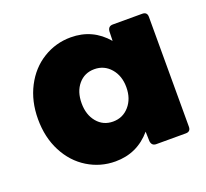

<svg xmlns="http://www.w3.org/2000/svg" viewBox="-87 -881 710 662"><g transform="rotate(-20 267.5 -550.5)"><path d="M232 -323Q177 -323 130.5 -351.5Q84 -380 57 -432Q30 -484 30 -551Q30 -617 57 -669Q84 -721 130.5 -749.5Q177 -778 232 -778Q312 -778 364 -717L365 -752Q367 -770 384 -770H492Q510 -770 510 -752V-349Q510 -331 492 -331H384Q367 -331 365 -349L364 -384Q312 -323 232 -323ZM271 -455Q307 -455 330.5 -482Q354 -509 354 -551Q354 -593 330.5 -620Q307 -647 271 -647Q235 -647 212.5 -620.5Q190 -594 190 -551Q190 -509 212.5 -482Q235 -455 271 -455Z"/></g></svg>

Font: LINE Seed JP_TTF ExtraBold
Style: Regular
Weight: 800
Designer: LY Corporation & Fontrix & Fontworks
Version: Version 1.015